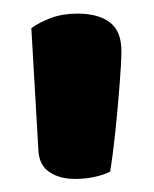

<svg xmlns="http://www.w3.org/2000/svg" viewBox="-20 -703 231 288"><path d="M145.2 -445.5Q136.2 -440.9 122.5 -437.8Q108.7 -434.6 92.8 -434.6Q69.8 -434.6 54.6 -444.6Q39.3 -454.5 37.7 -475.8L27 -660.7Q39 -669.6 56.6 -676.1Q74.2 -682.6 96.4 -682.6Q127.6 -682.6 144.8 -669.4Q162.1 -656.3 162.1 -626.7Q162.1 -609.4 159.4 -575.9Q156.8 -542.5 153.2 -507Q149.5 -471.5 145.2 -445.5Z"/></svg>

Font: Baloo Tamma 2
Style: Regular
Weight: 400
Designer: Divya Kowshik, Shuchita Grover and Ek Type
Foundry: Ek Type
Version: Version 1.700